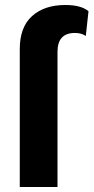

<svg xmlns="http://www.w3.org/2000/svg" viewBox="-20 -748 374 768"><path d="M59.1 -551.8Q59.1 -639.6 108.4 -683.8Q157.7 -728 241.2 -728Q304.7 -728 334 -703.1L323.2 -604Q306.2 -616.2 279.8 -616.2Q210 -616.2 210 -541V0H59.1Z"/></svg>

Font: Human Sans
Style: Bold
Weight: 700
Designer: Tim Radville
Foundry: Continuum
Version: Version 1.000;FEAKit 1.0